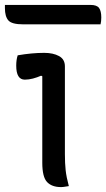

<svg xmlns="http://www.w3.org/2000/svg" viewBox="-27 -757 432 781"><path d="M145 -95V-447L140 -449Q124 -442 107 -437.5Q90 -433 74 -433Q39 -433 39 -490Q39 -514 45 -532Q74 -537 101 -539.5Q128 -542 153 -542Q189 -542 213 -529Q237 -516 237 -487V-130Q237 -93 240 -65Q243 -37 253 0Q245 1 237 2.5Q229 4 221 4Q184 4 164.5 -16.5Q145 -37 145 -95ZM-7 -737H341Q367 -737 376 -724.5Q385 -712 385 -686Q385 -670 382 -658H67Q21 -658 7 -674Q-7 -690 -7 -724Z"/></svg>

Font: Recursive Sn Csl St
Style: Regular
Weight: 400
Version: Version 1.079;hotconv 1.0.112;makeotfexe 2.5.65598; ttfautoh